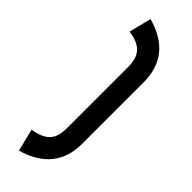

<svg xmlns="http://www.w3.org/2000/svg" viewBox="-267 -693 818 818"><g transform="rotate(45 142.0 -283.5)"><path d="M244 -469V-98Q244 64 74 113L49 12Q104 3 127.5 -22Q151 -47 151 -98V-469Q151 -521 126.5 -546.5Q102 -572 49 -579L74 -680Q244 -633 244 -469Z"/></g></svg>

Font: Gulax
Style: Regular
Weight: 400
Designer: Morgan Gilbert
Foundry: VTF
Version: Version 1.001;hotconv 1.0.109;makeotfexe 2.5.65596